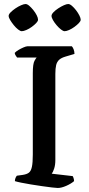

<svg xmlns="http://www.w3.org/2000/svg" viewBox="-20 -934 443 954"><path d="M267 0Q260 0 238.5 -2.5Q217 -5 189.5 -9Q162 -13 134 -17.5Q106 -22 84.5 -26.5Q63 -31 54 -34Q54 -42 57 -49.5Q60 -57 64 -61L93 -65Q113 -68 123.5 -76Q134 -84 138.5 -105Q143 -126 143 -166V-570Q143 -617 151.5 -632Q160 -647 162 -648H65Q63 -652 59 -656.5Q55 -661 53 -671Q59 -678 71.5 -685.5Q84 -693 97 -698.5Q110 -704 116 -704H337Q342 -699 346 -688.5Q350 -678 350 -666L306 -653Q285 -647 274 -637Q263 -627 259 -610.5Q255 -594 255 -567V-139Q255 -114 249 -96Q243 -78 237 -71L341 -59Q343 -57 345.5 -49Q348 -41 348 -34Q333 -21 309 -10.5Q285 0 267 0ZM301 -779Q294 -779 283 -787.5Q272 -796 261 -809Q250 -822 243 -834.5Q236 -847 236 -855Q236 -863 245.5 -873Q255 -883 269.5 -892.5Q284 -902 297.5 -908Q311 -914 319 -914Q327 -914 337.5 -905Q348 -896 358 -883Q368 -870 374.5 -857Q381 -844 381 -836Q381 -829 372 -819.5Q363 -810 350 -800.5Q337 -791 323.5 -785Q310 -779 301 -779ZM88 -779Q81 -779 70 -787.5Q59 -796 48.5 -809Q38 -822 30.5 -834.5Q23 -847 23 -855Q23 -863 33 -873Q43 -883 57 -892.5Q71 -902 85 -908Q99 -914 107 -914Q115 -914 125 -905.5Q135 -897 145.5 -884Q156 -871 162.5 -858Q169 -845 169 -836Q169 -829 160 -819.5Q151 -810 138 -800.5Q125 -791 111 -785Q97 -779 88 -779Z"/></svg>

Font: Texturina Medium
Style: Regular
Weight: 500
Designer: Guillermo Torres Carreño
Foundry: Omnibus-Type
Version: Version 1.003